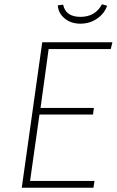

<svg xmlns="http://www.w3.org/2000/svg" viewBox="-20 -880 547 900"><path d="M357 -769Q312 -769 282.5 -794Q253 -819 251 -855L276 -858Q288 -801 357 -801Q427 -801 458 -860L482 -853Q470 -817 435.5 -793Q401 -769 357 -769ZM507 -682 499 -650H208L170 -374H420L416 -343H165L121 -32H423L418 0H82L178 -682Z"/></svg>

Font: Fira Sans UltraLight
Style: Italic
Weight: 200
Italic angle: -8°
Designer: Carrois Corporate & Edenspiekermann AG
Foundry: Carrois Corporate GbR & Edenspiekermann AG
Version: Version 4.203;PS 004.203;hotconv 1.0.88;makeotf.lib2.5.64775